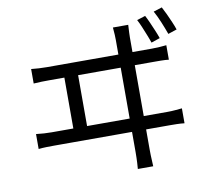

<svg xmlns="http://www.w3.org/2000/svg" viewBox="-91 -931 1182 1073"><g transform="rotate(-10 500.0 -395.0)"><path d="M794.3 -797.1Q803.7 -779.6 814.6 -755Q825.4 -730.5 835.8 -705.8Q846.3 -681 853.1 -660.8L803.6 -643.9Q796.6 -665.3 786.6 -689.9Q776.7 -714.4 766.6 -738.9Q756.4 -763.3 746.4 -781.9ZM894.2 -827.7Q904.2 -809.5 915.3 -785.6Q926.3 -761.7 936.9 -737.2Q947.6 -712.8 954.4 -692L904.7 -675.5Q892.8 -708.7 877.1 -746.6Q861.3 -784.5 845.7 -812.4ZM692.6 -764.5Q691.2 -740.2 690.4 -721.7Q689.6 -703.2 689.6 -694Q689.6 -687.9 689.6 -652Q689.6 -616.2 689.6 -560.9Q689.6 -505.6 689.6 -440.9Q689.6 -376.1 689.6 -311.3Q689.6 -246.5 689.6 -191.2Q689.6 -135.8 689.6 -99.7Q689.6 -63.5 689.6 -56.7Q689.6 -49.4 690.1 -24.1Q690.6 1.3 693 38.3H605.7Q608.7 1 609.2 -23.3Q609.7 -47.7 609.7 -54.7Q609.7 -61.5 609.7 -98Q609.7 -134.4 609.7 -190.4Q609.7 -246.3 609.7 -311.7Q609.7 -377.1 609.7 -442.3Q609.7 -507.5 609.7 -562.8Q609.7 -618.1 609.7 -653.6Q609.7 -689 609.7 -694Q609.7 -705 608.9 -722.3Q608.1 -739.5 605.7 -764.5ZM290 -223.8V-568.9H368V-223.8ZM79.2 -252.7Q101.8 -250 124.1 -248.6Q146.4 -247.2 167.3 -247.2H824.4Q847.3 -247.2 867.7 -249.1Q888 -251 907 -252.7V-168Q886.8 -170.4 863 -170.9Q839.2 -171.4 824.4 -171.4H167.3Q146.8 -171.4 124.8 -170.9Q102.8 -170.4 79.2 -168ZM115.4 -615.3Q137.4 -613.1 160 -611.7Q182.6 -610.4 204 -610.4H799.4Q822.9 -610.4 843 -611.9Q863.1 -613.5 882.5 -615.3V-533.1Q862.4 -535.5 838.4 -535.7Q814.3 -535.9 799.4 -535.9H204Q183 -535.9 160.7 -535.4Q138.4 -534.9 115.4 -533.1Z"/></g></svg>

Font: Noto Sans HK Thin
Style: Regular
Weight: 100
Designer: Ryoko NISHIZUKA 西塚涼子 (kana, bopomofo & ideographs); Paul D. Hunt (Latin, Greek & Cyrillic); Sandoll Communications 산돌커뮤니
Foundry: Adobe
Version: Version 2.004-H2;hotconv 1.0.118;makeotfexe 2.5.65603